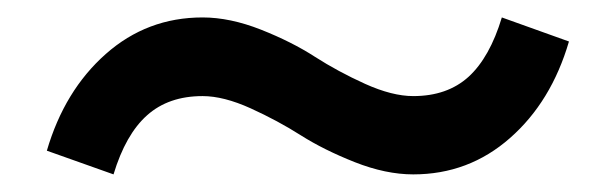

<svg xmlns="http://www.w3.org/2000/svg" viewBox="-20 -427 699 218"><path d="M33.2 -255.9Q53.2 -324.2 100.1 -365.7Q147 -407.2 210 -407.2Q241.2 -407.2 276.4 -393.3Q311.5 -379.4 337.6 -362.5Q363.8 -345.7 394.5 -331.8Q425.3 -317.9 449.2 -317.9Q487.8 -317.9 512 -339.8Q536.1 -361.8 549.8 -407.2L626 -379.9Q606 -311.5 559.1 -270.3Q512.2 -229 449.2 -229Q418 -229 382.8 -242.9Q347.7 -256.8 321.5 -273.4Q295.4 -290 264.6 -304Q233.9 -317.9 210 -317.9Q171.4 -317.9 147 -296.1Q122.6 -274.4 108.9 -229Z"/></svg>

Font: LT Wave
Style: Regular
Weight: 400
Designer: Daniel Lyons
Version: Version 2.5 (Glyphs App)